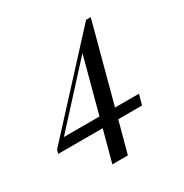

<svg xmlns="http://www.w3.org/2000/svg" viewBox="-173 -532 720 750"><g transform="rotate(-30 187.0 -157.0)"><path d="M337.1 -27.4H229.8L191.9 113.7H121.8L159.7 -27.4H-41.1L-36.3 -44.4L315.3 -426.6H336.3L241.9 -73.4H350ZM171.8 -73.4 237.9 -321 11.3 -73.4Z"/></g></svg>

Font: Playfair Display SC
Style: Italic
Weight: 400
Italic angle: -14°
Designer: Claus Eggers Sørensen
Foundry: Claus Eggers Sørensen
Version: Version 1.202; ttfautohint (v1.6)